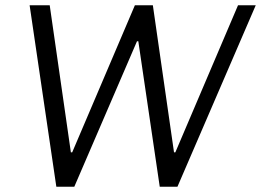

<svg xmlns="http://www.w3.org/2000/svg" viewBox="-20 -706 987 726"><path d="M193 0 92 -686H168L248 -130H253L490 -686H558L638 -130H643L880 -686H947L651 0H584L503 -550H498L261 0Z"/></svg>

Font: Chivo ExtraLight
Style: Italic
Weight: 250
Italic angle: -8.05°
Designer: Hector Gatti
Foundry: Omnibus-Type
Version: Version 2.002